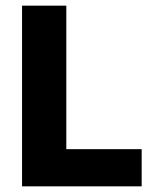

<svg xmlns="http://www.w3.org/2000/svg" viewBox="-20 -659 547 679"><path d="M214.5 -639V0H58V-639ZM147 0V-131.5H481V0Z"/></svg>

Font: Anek Devanagari
Style: Bold
Weight: 700
Designer: Kailash Malviya (Devanagari) & Yesha Goshar (Latin)
Foundry: Ek Type
Version: Version 1.003